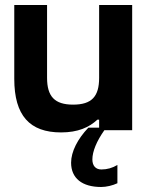

<svg xmlns="http://www.w3.org/2000/svg" viewBox="-20 -520 604 767"><path d="M508 0V-500H376V-209C376 -135 347 -102 272 -102C198 -102 168 -135 168 -209V-500H37V-205C37 -58 99 9 224 9C291 9 336 -11 369 -42H376V-10H333C290 35 264 86 264 130C264 192 308 227 384 227C405 227 430 221 449 212V139C429 151 408 157 385 157C362 157 349 142 349 117C349 85 366 44 397 0Z"/></svg>

Font: LT Wave Alt Bold
Style: Regular
Weight: 700
Designer: Daniel Lyons
Version: Version 2.5 (Glyphs App)